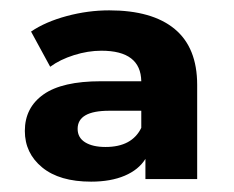

<svg xmlns="http://www.w3.org/2000/svg" viewBox="-20 -770 452 371"><path d="M361 -606V-424H261V-463Q248 -442 221 -430.5Q194 -419 156 -419Q95 -419 61.5 -446.5Q28 -474 28 -517Q28 -562 64 -587.5Q100 -613 175 -613H253Q252 -672 176 -672Q150 -672 123 -663.5Q96 -655 77 -641L40 -709Q68 -728 109 -739Q150 -750 191 -750Q274 -750 317.5 -714Q361 -678 361 -606ZM253 -523V-556H191Q130 -556 130 -521Q130 -504 144.5 -495Q159 -486 184 -486Q235 -486 253 -523Z"/></svg>

Font: APTA Sans Regular
Style: Bold Italic
Weight: 700
Version: Version 7.200